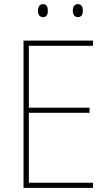

<svg xmlns="http://www.w3.org/2000/svg" viewBox="-20 -911 528 931"><path d="M164 -859C164 -842 171 -828 188 -828C207 -828 212 -841 212 -859C212 -876 207 -891 188 -891C171 -891 164 -875 164 -859ZM333 -859C333 -842 340 -828 357 -828C376 -828 382 -842 382 -859C382 -876 376 -891 357 -891C340 -891 333 -876 333 -859ZM431 0V-25H120V-364H414V-389H120V-689H431V-714H94V0Z"/></svg>

Font: Noto Sans Armenian SemiCondensed Thin
Style: Regular
Weight: 100
Width: 4
Designer: Monotype Design Team
Foundry: Monotype Imaging Inc.
Version: Version 2.008